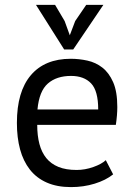

<svg xmlns="http://www.w3.org/2000/svg" viewBox="-20 -752 548 784"><path d="M442 -40Q412 -16 366.5 -2Q321 12 270 12Q213 12 171 -6.5Q129 -25 102 -59.5Q75 -94 62 -142Q49 -190 49 -250Q49 -378 106 -445Q163 -512 269 -512Q303 -512 337 -504.5Q371 -497 398 -476Q425 -455 442 -416.5Q459 -378 459 -315Q459 -282 453 -242H132Q132 -198 141 -164Q150 -130 169 -106.5Q188 -83 218.5 -70.5Q249 -58 293 -58Q327 -58 361 -70Q395 -82 412 -98ZM270 -442Q211 -442 175.5 -411Q140 -380 133 -305H381Q381 -381 352 -411.5Q323 -442 270 -442ZM279 -550H242L127 -732H205L244 -666L265 -608L287 -666L332 -732H402Z"/></svg>

Font: PTSans
Style: Regular
Weight: 400
Designer: A.Korolkova, O.Umpeleva, V.Yefimov
Foundry: ParaType Ltd
Version: Version 2.003W OFL